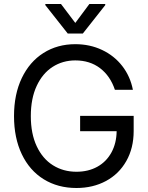

<svg xmlns="http://www.w3.org/2000/svg" viewBox="-20 -940 749 970"><path d="M360.4 -634.8Q296.9 -634.8 245.8 -602.1Q194.8 -569.3 165.3 -505.9Q135.7 -442.4 135.7 -353.5Q135.7 -264.6 165.5 -201.2Q195.3 -137.7 247.6 -105Q299.8 -72.3 366.2 -72.3Q425.8 -72.3 471.4 -97.4Q517.1 -122.6 542.7 -169.2Q568.4 -215.8 569.3 -277.3H384.8V-354.5H655.3V-278.3Q655.3 -191.9 618.2 -126.5Q581.1 -61 515.4 -25.6Q449.7 9.8 366.2 9.8Q272.5 9.8 200.9 -34.4Q129.4 -78.6 90.1 -160.9Q50.8 -243.2 50.8 -353.5Q50.8 -463.4 90.1 -545.7Q129.4 -627.9 199.7 -672.4Q270 -716.8 360.4 -716.8Q434.1 -716.8 495.6 -687.7Q557.1 -658.7 597.7 -606.4Q638.2 -554.2 651.4 -486.3H560.5Q537.1 -556.2 485.6 -595.5Q434.1 -634.8 360.4 -634.8ZM360.4 -824.2 431.6 -919.9H511.7V-914.1L398.4 -770.5H322.3L209 -914.1V-919.9H288.1Z"/></svg>

Font: Pretendard GOV
Style: Regular
Weight: 400
Designer: Base glyphs from Inter by Rasmus Andersson; Hangeul glyphs from Noto Sans CJK(Source Han Sans) by Jang Soo-young and Kan
Foundry: Kil Hyung-jin
Version: Version 1.309